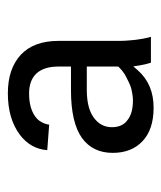

<svg xmlns="http://www.w3.org/2000/svg" viewBox="20 -796 420 501"><g transform="rotate(-90 230.5 -546.0)"><path d="M316.9 -362.7H384.4C381.9 -370.8 380.4 -379.3 378.8 -388.4C377.3 -397 375.8 -406.5 375.3 -416.1C374.3 -425.7 373.8 -435.3 373.8 -444.8V-604C373.8 -646.9 361.7 -679.6 337.5 -702.3C312.8 -724.9 279.6 -736 236.8 -736C192.4 -736 156.7 -725.4 129 -704.8C104.3 -686.1 90.7 -662 88.7 -633.2L155.2 -628.2C156.2 -635.8 158.7 -642.8 162.7 -649.4C166.2 -655.9 171.3 -661 177.8 -665.5C192.4 -675.6 212.1 -680.6 236.8 -680.6C259.4 -680.6 277.1 -674.1 289.2 -661C300.8 -647.9 306.8 -629.2 306.8 -605V-578.8V-571.3H299.2H244.8C188.9 -571.3 147.1 -561.7 120.4 -542.6C94.7 -523.9 81.6 -497.2 81.6 -462.5C81.6 -429.7 91.7 -404 111.8 -384.9C132.5 -365.2 161.7 -355.7 199.5 -355.7C240.3 -355.7 272.5 -369.3 296.7 -396.5L307.3 -408.6L309.8 -392.4C311.3 -382.4 313.9 -372.3 316.9 -362.7ZM219.1 -409.6C196.5 -409.6 179.3 -414.1 167.3 -423.7C154.7 -432.7 148.6 -446.3 148.6 -464.5C148.6 -484.1 157.2 -500.3 174.3 -512.3C190.4 -523.9 213.1 -529.5 242.8 -530H299.2H306.8V-522.4V-450.9V-447.9L304.3 -445.3C301.8 -442.8 299.2 -440.8 296.7 -438.3C293.7 -435.8 290.7 -433.8 287.7 -431.7C284.1 -429.7 281.1 -427.7 277.6 -426.2C274.1 -424.2 270 -422.2 266.5 -420.7C262.5 -418.6 258.4 -417.1 254.4 -415.6C250.4 -414.1 246.3 -413.1 242.8 -412.6C238.8 -411.6 234.8 -411.1 231.2 -410.6C227.2 -410.1 223.2 -409.6 219.1 -409.6Z"/></g></svg>

Font: Vazir FD Light
Style: Regular
Weight: 300
Foundry: DejaVu fonts team - Redesigned by Saber Rastikerdar
Version: Version 21.10;October 20, 2019;FontCreator 12.0.0.2547 64-bi